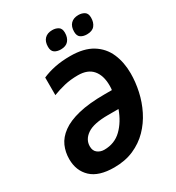

<svg xmlns="http://www.w3.org/2000/svg" viewBox="-216 -1050 1091 1190"><g transform="rotate(-30 330.0 -455.0)"><path d="M250 10Q140 10 86.5 -40.5Q33 -91 33 -174Q33 -224 52 -267Q71 -310 116 -343Q161 -376 236.5 -394.5Q312 -413 424 -413H476Q477 -419 477.5 -427.5Q478 -436 478 -445Q478 -517 443.5 -557.5Q409 -598 339 -598Q286 -598 242 -587.5Q198 -577 157 -561V-687Q198 -705 247 -715Q296 -725 357 -725Q454 -725 514 -688Q574 -651 601.5 -587.5Q629 -524 629 -445Q629 -383 615 -318.5Q601 -254 571.5 -195Q542 -136 497 -90Q452 -44 390.5 -17Q329 10 250 10ZM251 -116Q325 -116 375 -164.5Q425 -213 453 -291H378Q275 -291 229 -259.5Q183 -228 183 -179Q183 -147 203.5 -131.5Q224 -116 251 -116ZM516 -789Q489 -789 471.5 -801Q454 -813 454 -843Q454 -880 473.5 -900Q493 -920 528 -920Q553 -920 571 -908.5Q589 -897 589 -867Q589 -832 571.5 -810.5Q554 -789 516 -789ZM329 -789Q302 -789 284.5 -801Q267 -813 267 -843Q267 -880 286.5 -900Q306 -920 341 -920Q366 -920 384 -908.5Q402 -897 402 -867Q402 -832 384 -810.5Q366 -789 329 -789Z"/></g></svg>

Font: BC Sans
Style: Bold Italic
Weight: 700
Italic angle: -12°
Designer: Monotype Design Team
Province of B.C.
Foundry: Monotype Imaging Inc.
Version: Version 2.000;GOOG;noto-source:20170915:90ef993387c0